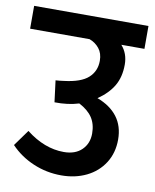

<svg xmlns="http://www.w3.org/2000/svg" viewBox="-83 -685 595 739"><g transform="rotate(10 214.5 -315.5)"><path d="M437.5 -539.1H347.2Q373.5 -509.3 373.5 -466.3Q373.5 -417.5 353.3 -383.1Q333 -348.6 292.5 -320.8Q343.8 -301.8 371.1 -265.9Q398.4 -230 398.4 -177.2Q398.4 -125.5 373.3 -85.9Q348.1 -46.4 304.4 -25.1Q260.7 -3.9 206.5 -3.9Q148.4 -3.9 96.4 -26.1Q44.4 -48.3 7.3 -87.4L52.7 -150.4Q124.5 -94.2 200.2 -94.2Q245.1 -94.2 270.5 -119.1Q295.9 -144 295.9 -183.1Q295.9 -219.7 279.1 -245.1Q262.2 -270.5 227.1 -288.6Q184.6 -275.4 132.3 -276.4L121.6 -360.4Q137.2 -361.3 154.3 -363.8Q219.7 -371.6 248 -397.5Q276.4 -423.3 276.4 -463.9Q276.4 -493.2 261.2 -512Q246.1 -530.8 223.1 -539.1H-9.3V-628.4H437.5Z"/></g></svg>

Font: Varta
Style: Bold
Weight: 700
Designer: Joana Correia, Viktoriya Grabowska, Eben Sorkin
Foundry: Sorkin Type
Version: Version 1.002; ttfautohint (v1.3) -l 8 -r 24 -G 200 -x 12 -H